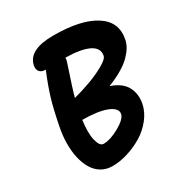

<svg xmlns="http://www.w3.org/2000/svg" viewBox="-179 -897 993 1044"><g transform="rotate(-30 317.5 -375.0)"><path d="M229 13.2Q189.9 13.2 159.7 -4.6Q129.4 -22.5 110.6 -54.2Q91.8 -85.9 82.3 -127.9Q72.8 -169.9 73.5 -219.5Q74.2 -269 85 -321.8Q104 -418 122.3 -479Q140.6 -540 174.8 -623H172.9Q148.4 -623 137 -637.2Q125.5 -651.4 129.9 -674.8Q147.9 -763.2 303.2 -763.2Q474.1 -763.2 562.7 -707Q651.4 -650.9 630.9 -547.9Q626.5 -526.4 614.3 -505.1Q602.1 -483.9 579.6 -460.7Q557.1 -437.5 519 -414.6Q481 -391.6 430.2 -372.1Q499 -348.6 523.4 -303Q547.9 -257.3 537.1 -200.2Q527.8 -153.3 495.1 -112.1Q462.4 -70.8 418.2 -44.2Q374 -17.6 324.2 -2.2Q274.4 13.2 229 13.2ZM293.9 -596.2Q245.6 -452.1 234.9 -410.2Q285.2 -423.3 338.6 -442.6Q392.1 -461.9 436.5 -486.8Q481 -511.7 484.9 -530.8Q493.7 -576.7 445.6 -600.6Q397.5 -624.5 299.8 -626Q299.8 -610.8 293.9 -596.2ZM409.2 -210Q415 -244.1 362.1 -265.4Q309.1 -286.6 210 -287.1Q199.2 -208 210.7 -162.1Q222.2 -116.2 246.1 -116.2Q289.1 -116.2 346.2 -148.4Q403.3 -180.7 409.2 -210Z"/></g></svg>

Font: Shantell Sans Irregular Bouncy
Style: Italic
Weight: 600
Italic angle: -11.31°
Designer: Stephen Nixon, Anya Danilova, Shantell Martin
Foundry: Arrow Type
Version: Version 1.006;[9816181b4]